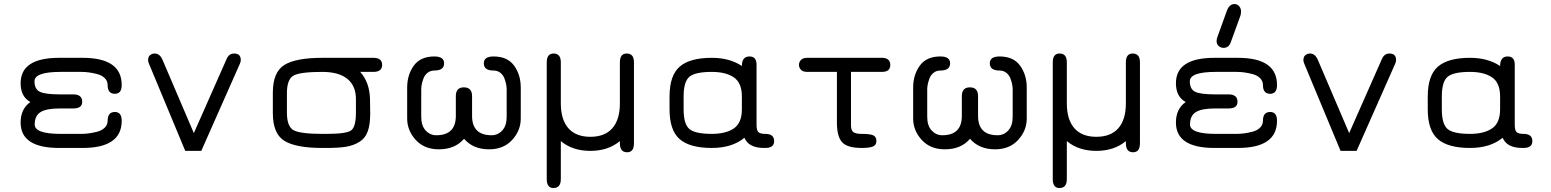

<svg xmlns="http://www.w3.org/2000/svg" viewBox="-20 -739 7745 959"><path d="M345.7 -197.3H278.3Q211.9 -197.3 182.6 -179.2Q153.3 -161.1 153.3 -117.2Q153.3 -70.3 282.2 -70.3H385.7Q404.3 -70.3 423.3 -72.8Q442.4 -75.2 465.3 -81.1Q488.3 -86.9 502.9 -101.1Q517.6 -115.2 517.6 -135.7Q517.6 -179.7 553.7 -179.7Q587.9 -179.7 587.9 -135.7Q587.9 0 392.6 0H275.4Q83 0 83 -127Q83 -195.3 131.8 -229.5Q83 -255.9 83 -323.2Q83 -450.2 275.4 -450.2H392.6Q587.9 -450.2 587.9 -314.5Q587.9 -270.5 553.7 -270.5Q517.6 -270.5 517.6 -314.5Q517.6 -335 502.9 -349.1Q488.3 -363.3 465.3 -369.1Q442.4 -375 423.3 -377.4Q404.3 -379.9 385.7 -379.9H282.2Q152.3 -379.9 152.3 -333Q152.3 -293.9 178.7 -280.8Q205.1 -267.6 278.3 -267.6H345.7Q390.6 -267.6 390.6 -230.5Q390.6 -197.3 345.7 -197.3Z M1149.4 -471.7Q1182.6 -471.7 1182.6 -439.5Q1182.6 -430.7 1178.7 -421.9L985.4 14.6H905.3L723.6 -421.9Q719.7 -431.6 719.7 -438.5Q719.7 -456.1 730 -463.9Q740.2 -471.7 752.9 -471.7Q776.4 -471.7 790 -444.3L948.2 -74.2L1112.3 -445.3Q1124 -471.7 1149.4 -471.7Z M1844.7 -450.2Q1888.7 -450.2 1888.7 -415Q1888.7 -379.9 1844.7 -379.9H1779.3Q1826.2 -327.1 1828.1 -244.1L1829.1 -172.9Q1829.1 -117.2 1816.9 -83Q1804.7 -48.8 1775.9 -30.8Q1747.1 -12.7 1710 -6.3Q1672.9 0 1611.3 0H1589.8Q1458 0 1400.4 -35.6Q1342.8 -71.3 1342.8 -173.8V-276.4Q1342.8 -378.9 1400.4 -414.6Q1458 -450.2 1589.8 -450.2ZM1589.8 -379.9Q1480.5 -379.9 1446.8 -361.8Q1413.1 -343.8 1413.1 -273.4V-176.8Q1413.1 -106.4 1446.8 -88.4Q1480.5 -70.3 1589.8 -70.3H1611.3Q1709 -70.3 1733.4 -87.4Q1757.8 -104.5 1757.8 -176.8V-244.1Q1757.8 -310.5 1714.8 -345.2Q1671.9 -379.9 1589.8 -379.9Z M2297.9 -45.9Q2252.9 6.8 2171.9 6.8Q2099.6 6.8 2056.6 -40Q2013.7 -86.9 2013.7 -147.5V-300.8Q2013.7 -365.2 2046.9 -411.1Q2080.1 -457 2149.4 -457Q2198.2 -457 2198.2 -422.9Q2198.2 -386.7 2149.4 -386.7Q2129.9 -386.7 2115.7 -375.5Q2101.6 -364.3 2095.2 -347.2Q2088.9 -330.1 2086.4 -316.9Q2084 -303.7 2084 -293V-155.3Q2084 -111.3 2106 -87.4Q2127.9 -63.5 2159.2 -63.5Q2256.8 -63.5 2256.8 -160.2V-258.8Q2256.8 -302.7 2296.9 -302.7Q2337.9 -302.7 2337.9 -258.8V-160.2Q2337.9 -63.5 2435.5 -63.5Q2466.8 -63.5 2488.8 -87.4Q2510.7 -111.3 2510.7 -155.3V-293Q2510.7 -303.7 2508.3 -316.9Q2505.9 -330.1 2499.5 -347.2Q2493.2 -364.3 2479 -375.5Q2464.8 -386.7 2445.3 -386.7Q2396.5 -386.7 2396.5 -422.9Q2396.5 -457 2445.3 -457Q2514.6 -457 2547.9 -411.1Q2581.1 -365.2 2581.1 -300.8V-147.5Q2581.1 -86.9 2538.1 -40Q2495.1 6.8 2422.9 6.8Q2342.8 6.8 2297.9 -45.9Z M3110.4 -471.7Q3146.5 -471.7 3146.5 -427.7V-23.4Q3146.5 21.5 3112.3 21.5Q3076.2 21.5 3076.2 -23.4V-34.2Q3017.6 14.6 2928.7 14.6Q2839.8 14.6 2781.2 -34.2V155.3Q2781.2 200.2 2744.1 200.2Q2710.9 200.2 2710.9 155.3V-427.7Q2710.9 -471.7 2745.1 -471.7Q2781.2 -471.7 2781.2 -427.7V-222.7Q2781.2 -141.6 2818.8 -98.6Q2856.4 -55.7 2928.7 -55.7Q3001 -55.7 3038.6 -98.6Q3076.2 -141.6 3076.2 -222.7V-427.7Q3076.2 -471.7 3110.4 -471.7Z M3802.7 0H3795.9Q3719.7 0 3698.2 -50.8Q3636.7 0 3535.2 0Q3425.8 0 3375 -43.9Q3324.2 -87.9 3324.2 -193.4V-256.8Q3324.2 -362.3 3375 -406.2Q3425.8 -450.2 3535.2 -450.2Q3625 -450.2 3685.5 -409.2Q3685.5 -457 3723.6 -457Q3758.8 -457 3758.8 -416V-115.2Q3758.8 -88.9 3767.6 -79.6Q3776.4 -70.3 3802.7 -70.3Q3846.7 -70.3 3846.7 -34.2Q3846.7 0 3802.7 0ZM3535.2 -379.9Q3452.1 -379.9 3423.3 -355.5Q3394.5 -331.1 3394.5 -256.8V-193.4Q3394.5 -119.1 3423.3 -94.7Q3452.1 -70.3 3535.2 -70.3Q3605.5 -70.3 3645.5 -97.7Q3685.5 -125 3685.5 -193.4V-256.8Q3685.5 -325.2 3645.5 -352.5Q3605.5 -379.9 3535.2 -379.9Z M4284.2 0Q4211.9 0 4186 -28.8Q4160.2 -57.6 4160.2 -127V-379.9H4012.7Q3990.2 -379.9 3980.5 -390.6Q3970.7 -401.4 3970.7 -415Q3970.7 -428.7 3980.5 -439.5Q3990.2 -450.2 4012.7 -450.2H4384.8Q4426.8 -450.2 4426.8 -414.1Q4426.8 -379.9 4384.8 -379.9H4230.5V-114.3Q4230.5 -87.9 4242.2 -79.1Q4253.9 -70.3 4284.2 -70.3Q4326.2 -70.3 4341.8 -63Q4357.4 -55.7 4357.4 -34.2Q4357.4 -14.6 4340.3 -7.3Q4323.2 0 4284.2 0Z M4825.2 -45.9Q4780.3 6.8 4699.2 6.8Q4627 6.8 4584 -40Q4541 -86.9 4541 -147.5V-300.8Q4541 -365.2 4574.2 -411.1Q4607.4 -457 4676.8 -457Q4725.6 -457 4725.6 -422.9Q4725.6 -386.7 4676.8 -386.7Q4657.2 -386.7 4643.1 -375.5Q4628.9 -364.3 4622.6 -347.2Q4616.2 -330.1 4613.8 -316.9Q4611.3 -303.7 4611.3 -293V-155.3Q4611.3 -111.3 4633.3 -87.4Q4655.3 -63.5 4686.5 -63.5Q4784.2 -63.5 4784.2 -160.2V-258.8Q4784.2 -302.7 4824.2 -302.7Q4865.2 -302.7 4865.2 -258.8V-160.2Q4865.2 -63.5 4962.9 -63.5Q4994.1 -63.5 5016.1 -87.4Q5038.1 -111.3 5038.1 -155.3V-293Q5038.1 -303.7 5035.6 -316.9Q5033.2 -330.1 5026.9 -347.2Q5020.5 -364.3 5006.3 -375.5Q4992.2 -386.7 4972.7 -386.7Q4923.8 -386.7 4923.8 -422.9Q4923.8 -457 4972.7 -457Q5042 -457 5075.2 -411.1Q5108.4 -365.2 5108.4 -300.8V-147.5Q5108.4 -86.9 5065.4 -40Q5022.5 6.8 4950.2 6.8Q4870.1 6.8 4825.2 -45.9Z M5637.7 -471.7Q5673.8 -471.7 5673.8 -427.7V-23.4Q5673.8 21.5 5639.6 21.5Q5603.5 21.5 5603.5 -23.4V-34.2Q5544.9 14.6 5456.1 14.6Q5367.2 14.6 5308.6 -34.2V155.3Q5308.6 200.2 5271.5 200.2Q5238.3 200.2 5238.3 155.3V-427.7Q5238.3 -471.7 5272.5 -471.7Q5308.6 -471.7 5308.6 -427.7V-222.7Q5308.6 -141.6 5346.2 -98.6Q5383.8 -55.7 5456.1 -55.7Q5528.3 -55.7 5565.9 -98.6Q5603.5 -141.6 5603.5 -222.7V-427.7Q5603.5 -471.7 5637.7 -471.7Z M6116.2 -197.3H6048.8Q5982.4 -197.3 5953.1 -179.2Q5923.8 -161.1 5923.8 -117.2Q5923.8 -70.3 6052.7 -70.3H6156.2Q6174.8 -70.3 6193.8 -72.8Q6212.9 -75.2 6235.8 -81.1Q6258.8 -86.9 6273.4 -101.1Q6288.1 -115.2 6288.1 -135.7Q6288.1 -179.7 6324.2 -179.7Q6358.4 -179.7 6358.4 -135.7Q6358.4 0 6163.1 0H6045.9Q5853.5 0 5853.5 -127Q5853.5 -195.3 5902.3 -229.5Q5853.5 -255.9 5853.5 -323.2Q5853.5 -450.2 6045.9 -450.2H6163.1Q6358.4 -450.2 6358.4 -314.5Q6358.4 -270.5 6324.2 -270.5Q6288.1 -270.5 6288.1 -314.5Q6288.1 -335 6273.4 -349.1Q6258.8 -363.3 6235.8 -369.1Q6212.9 -375 6193.8 -377.4Q6174.8 -379.9 6156.2 -379.9H6052.7Q5922.9 -379.9 5922.9 -333Q5922.9 -293.9 5949.2 -280.8Q5975.6 -267.6 6048.8 -267.6H6116.2Q6161.1 -267.6 6161.1 -230.5Q6161.1 -197.3 6116.2 -197.3ZM6145.5 -718.8Q6160.2 -718.8 6169.4 -708Q6178.7 -697.3 6178.7 -681.6Q6178.7 -670.9 6175.8 -661.1L6127.9 -529.3Q6118.2 -500 6091.8 -500Q6077.1 -500 6066.9 -509.3Q6056.6 -518.6 6056.6 -534.2Q6056.6 -543 6060.5 -553.7L6108.4 -686.5Q6121.1 -718.8 6145.5 -718.8Z M6919.9 -471.7Q6953.1 -471.7 6953.1 -439.5Q6953.1 -430.7 6949.2 -421.9L6755.9 14.6H6675.8L6494.1 -421.9Q6490.2 -431.6 6490.2 -438.5Q6490.2 -456.1 6500.5 -463.9Q6510.7 -471.7 6523.4 -471.7Q6546.9 -471.7 6560.5 -444.3L6718.8 -74.2L6882.8 -445.3Q6894.5 -471.7 6919.9 -471.7Z M7589.8 0H7583Q7506.8 0 7485.4 -50.8Q7423.8 0 7322.3 0Q7212.9 0 7162.1 -43.9Q7111.3 -87.9 7111.3 -193.4V-256.8Q7111.3 -362.3 7162.1 -406.2Q7212.9 -450.2 7322.3 -450.2Q7412.1 -450.2 7472.7 -409.2Q7472.7 -457 7510.7 -457Q7545.9 -457 7545.9 -416V-115.2Q7545.9 -88.9 7554.7 -79.6Q7563.5 -70.3 7589.8 -70.3Q7633.8 -70.3 7633.8 -34.2Q7633.8 0 7589.8 0ZM7322.3 -379.9Q7239.3 -379.9 7210.4 -355.5Q7181.6 -331.1 7181.6 -256.8V-193.4Q7181.6 -119.1 7210.4 -94.7Q7239.3 -70.3 7322.3 -70.3Q7392.6 -70.3 7432.6 -97.7Q7472.7 -125 7472.7 -193.4V-256.8Q7472.7 -325.2 7432.6 -352.5Q7392.6 -379.9 7322.3 -379.9Z"/></svg>

Font: Jura
Style: DemiBold
Weight: 600
Version: Version 2.4